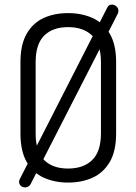

<svg xmlns="http://www.w3.org/2000/svg" viewBox="-20 -788 593 835"><path d="M276 6Q218 6 171 -15Q124 -36 96.5 -83Q69 -130 69 -208V-518Q69 -595 96.5 -642Q124 -689 170.5 -710Q217 -731 276 -731Q335 -731 382 -710Q429 -689 457 -642Q485 -595 485 -518V-208Q485 -130 457 -83Q429 -36 382 -15Q335 6 276 6ZM276 -55Q343 -55 381 -92Q419 -129 419 -208V-518Q419 -596 381 -633Q343 -670 276 -670Q209 -670 172 -633Q135 -596 135 -518V-208Q135 -129 172 -92Q209 -55 276 -55ZM89 27Q78 27 70.5 20Q63 13 63 3Q63 -4 66 -9L447 -756Q453 -768 467 -768Q477 -768 486 -760.5Q495 -753 495 -741Q495 -734 492 -728L113 13Q109 20 102.5 23.5Q96 27 89 27Z"/></svg>

Font: Dosis ExtraLight
Style: Regular
Weight: 400
Version: Version 3.001; ttfautohint (v1.8.2)